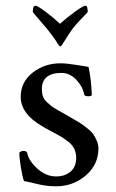

<svg xmlns="http://www.w3.org/2000/svg" viewBox="-20 -652 414 683"><path d="M193.4 -567.4Q215.8 -587.9 246.1 -609.9Q276.4 -631.8 284.2 -631.8Q292 -631.8 292 -609.4Q292 -608.4 284.2 -600.6Q276.4 -592.8 262.7 -578.1Q249 -563.5 238.3 -549.8Q226.6 -534.2 203.1 -496.1Q198.2 -487.3 194.3 -487.3Q190.4 -487.3 185.5 -496.1Q172.9 -517.6 149.4 -546.9Q136.7 -562.5 118.2 -583.5Q99.6 -604.5 96.7 -609.4Q96.7 -631.8 105.5 -631.8Q113.3 -631.8 142.6 -609.9Q171.9 -587.9 193.4 -567.4ZM195.3 -426.8Q216.8 -426.8 249.5 -421.4Q282.2 -416 294.9 -414.1Q304.7 -369.1 306.6 -314.5Q306.6 -309.6 293.9 -309.6Q280.3 -309.6 279.3 -316.4Q274.4 -343.8 251.5 -368.2Q228.5 -392.6 199.2 -392.6Q128.9 -392.6 128.9 -335Q128.9 -320.3 132.8 -309.1Q136.7 -297.9 147.9 -287.6Q159.2 -277.3 165 -272.9Q170.9 -268.6 190.9 -257.3Q210.9 -246.1 215.8 -243.2Q219.7 -241.2 238.8 -230Q257.8 -218.8 265.6 -213.9Q273.4 -209 288.6 -197.3Q303.7 -185.5 310.5 -176.3Q317.4 -167 323.7 -152.8Q330.1 -138.7 330.1 -124Q330.1 -66.4 285.2 -27.8Q240.2 10.7 179.7 10.7Q159.2 10.7 142.1 8.3Q125 5.9 101.6 0Q78.1 -5.9 65.4 -7.8Q59.6 -23.4 54.2 -56.6Q48.8 -89.8 48.8 -109.4Q56.6 -115.2 60.5 -115.2Q75.2 -115.2 76.2 -109.4Q82 -80.1 112.8 -52.2Q143.6 -24.4 179.7 -24.4Q210.9 -24.4 231 -41.5Q251 -58.6 251 -90.8Q251 -107.4 244.6 -121.6Q238.3 -135.7 224.1 -147Q210 -158.2 197.8 -165.5Q185.5 -172.9 163.1 -184.6Q140.6 -196.3 129.9 -203.1Q53.7 -247.1 53.7 -307.6Q53.7 -360.4 96.2 -393.6Q138.7 -426.8 195.3 -426.8Z"/></svg>

Font: Crimson Text
Style: Roman
Weight: 400
Version: Version 0.13